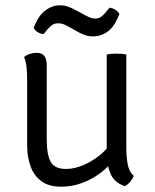

<svg xmlns="http://www.w3.org/2000/svg" viewBox="-20 -696 586 725"><path d="M457 -138.5Q457 -106.5 461.8 -77.8Q466.5 -49 485 -31.5Q481 -21 471.8 -9.8Q462.5 1.5 451 7Q411 -7 397 -40.8Q383 -74.5 383 -114.5V-490.5Q390.5 -492 399.8 -492.8Q409 -493.5 419.5 -493.5Q430.5 -493.5 440 -492.8Q449.5 -492 457 -490.5ZM82.5 -396Q82.5 -420 80.2 -442Q78 -464 71 -480.5Q79 -488 92 -492.2Q105 -496.5 117.5 -496.5Q138.5 -496.5 147.5 -484.5Q156.5 -472.5 156.5 -448V-170.5Q156.5 -111.5 171.5 -84.8Q186.5 -58 229.5 -58Q260 -58 294 -72.2Q328 -86.5 357.2 -110.2Q386.5 -134 403 -163V-85Q370.5 -44 318.2 -17.5Q266 9 211 9Q164 9 135.8 -12.2Q107.5 -33.5 95 -69Q82.5 -104.5 82.5 -147.5ZM235 -597.5Q228 -601.5 219.2 -604.8Q210.5 -608 200 -608Q184 -608 174.2 -599.8Q164.5 -591.5 157.5 -583L144.5 -567.5Q133 -568 122 -574.8Q111 -581.5 107 -591.5L116 -611Q129.5 -641 153.8 -658.5Q178 -676 206.5 -676Q222 -676 235.5 -671.2Q249 -666.5 258 -662L303.5 -637.5Q310 -634 319.2 -630Q328.5 -626 339.5 -626Q353.5 -626 362.8 -633.2Q372 -640.5 380.5 -651L393.5 -667Q405 -666 415.5 -659.2Q426 -652.5 431 -642.5L422 -623Q407 -590 383 -574.2Q359 -558.5 331 -558.5Q316 -558.5 303 -562.8Q290 -567 280 -572.5Z"/></svg>

Font: Signika
Style: Regular
Weight: 300
Designer: Anna Giedry
Foundry: Anna Giedry
Version: Version 2.000